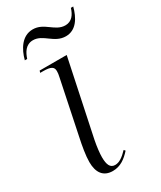

<svg xmlns="http://www.w3.org/2000/svg" viewBox="-184 -773 709 848"><g transform="rotate(-30 170.5 -349.5)"><path d="M248 -609C301 -609 328 -657 341 -707H329C320 -677 303 -652 270 -652C217 -652 194 -709 135 -709C80 -709 50 -658 37 -608H49C58 -635 74 -667 112 -667C164 -667 188 -609 248 -609ZM130 10C169 10 197 -11 223 -40L217 -47C194 -23 174 -8 152 -8C127 -8 118 -29 118 -67C118 -85 121 -116 128 -151L209 -536H71L68 -526H83C124 -526 136 -517 136 -496C136 -488 135 -478 132 -466L76 -196C67 -154 59 -109 59 -76C59 -22 82 10 130 10Z"/></g></svg>

Font: Noto Serif Display Condensed Light
Style: Italic
Weight: 300
Width: 3
Italic angle: -12°
Designer: Monotype Design Team
Foundry: Monotype Imaging Inc.
Version: Version 2.009